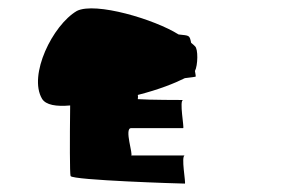

<svg xmlns="http://www.w3.org/2000/svg" viewBox="-20 -704 681 457"><path d="M80 -469C89 -454 114 -450 147 -453C146 -371 146 -290 148 -285C153 -275 410 -267 420 -267C423 -267 410 -334 420 -334H292C298 -334 275 -399 292 -399H416C419 -399 406 -466 416 -466C416 -466 333 -466 308 -468C308 -470 309 -474 308 -478C359 -491 396 -506 420 -518C436 -520 446 -521 446 -522C446 -524 445 -529 444 -535C451 -548 452 -588 444 -594C442 -596 439 -599 435 -602C431 -621 431 -619 405 -622C348 -658 207 -700 163 -678C105 -644 47 -525 80 -469Z"/></svg>

Font: Ampere
Style: SCUltExt
Weight: 400
Version: Version 1